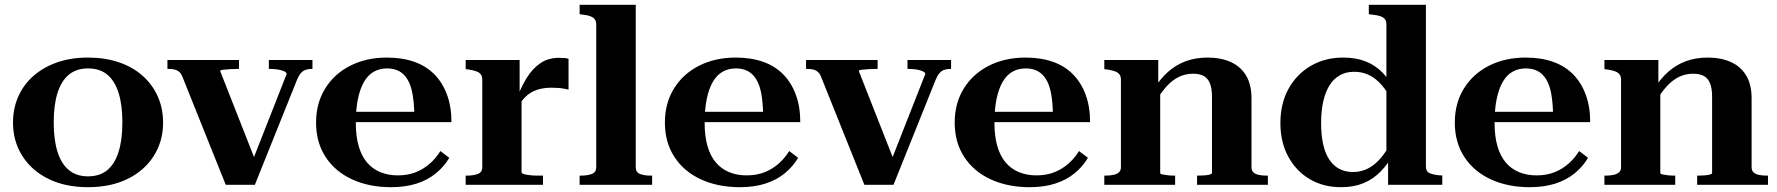

<svg xmlns="http://www.w3.org/2000/svg" viewBox="-20 -767 7377 797"><path d="M657 -258Q657 -181 618.5 -120Q580 -59 510 -24.5Q440 10 345 10Q251 10 181 -24.5Q111 -59 72.5 -120Q34 -181 34 -258Q34 -317 56 -366.5Q78 -416 119 -452Q160 -488 217 -508Q274 -528 345 -528Q416 -528 473.5 -508.5Q531 -489 572 -452.5Q613 -416 635 -366.5Q657 -317 657 -258ZM203 -259Q203 -186 219 -136Q235 -86 266.5 -60.5Q298 -35 345 -35Q394 -35 425 -60.5Q456 -86 472 -136Q488 -186 488 -259Q488 -332 472 -382Q456 -432 425 -457.5Q394 -483 345 -483Q298 -483 266.5 -457.5Q235 -432 219 -382Q203 -332 203 -259Z M1170 -460Q1170 -466 1159.5 -471Q1149 -476 1133 -478.5Q1117 -481 1100 -481H1096V-518H1277V-481H1274Q1260 -481 1248.5 -477Q1237 -473 1228.5 -463Q1220 -453 1213 -436L1038 0H917L737 -449Q732 -462 723.5 -469Q715 -476 704 -478.5Q693 -481 678 -481H675V-518H972V-481H970Q953 -481 935.5 -480Q918 -479 906 -477.5Q894 -476 894 -472L1047 -83L1019 -76Z M1457 -257Q1457 -201 1469 -160Q1481 -119 1503.5 -92.5Q1526 -66 1558.5 -52.5Q1591 -39 1631 -39Q1674 -39 1707 -52.5Q1740 -66 1765.5 -89Q1791 -112 1808 -140L1845 -112Q1824 -76 1790 -48Q1756 -20 1709.5 -5Q1663 10 1603 10Q1512 10 1441.5 -22.5Q1371 -55 1331.5 -115.5Q1292 -176 1292 -258Q1292 -339 1330 -400Q1368 -461 1434.5 -494.5Q1501 -528 1586 -528Q1650 -528 1699.5 -510.5Q1749 -493 1783 -458.5Q1817 -424 1835.5 -374Q1854 -324 1854 -260H1417V-303H1726L1700 -288Q1699 -340 1692.5 -376.5Q1686 -413 1672 -436.5Q1658 -460 1637 -471.5Q1616 -483 1587 -483Q1556 -483 1532 -469.5Q1508 -456 1491.5 -428Q1475 -400 1466 -357.5Q1457 -315 1457 -257Z M2340 -523V-395Q2332 -397 2321 -399Q2310 -401 2296.5 -402Q2283 -403 2267 -403Q2245 -403 2225 -398.5Q2205 -394 2187.5 -384.5Q2170 -375 2155 -358.5Q2140 -342 2127 -318L2125 -357Q2143 -406 2167 -444.5Q2191 -483 2223.5 -505Q2256 -527 2301 -527Q2314 -527 2324 -526Q2334 -525 2340 -523ZM1913 0V-38H1918Q1945 -38 1963.5 -45Q1982 -52 1982 -73V-436Q1982 -450 1976 -458Q1970 -466 1958.5 -470.5Q1947 -475 1928 -478L1913 -480V-518H2137V-364L2145 -368V-52Q2145 -47 2155.5 -44Q2166 -41 2182 -39.5Q2198 -38 2214 -38H2234V0Z M2619 -747V-73Q2619 -52 2636.5 -45Q2654 -38 2682 -38H2687V0H2386V-38H2392Q2419 -38 2437 -45Q2455 -52 2455 -73V-665Q2455 -678 2449.5 -686Q2444 -694 2432 -699Q2420 -704 2401 -706L2386 -708V-747Z M2905 -257Q2905 -201 2917 -160Q2929 -119 2951.5 -92.5Q2974 -66 3006.5 -52.5Q3039 -39 3079 -39Q3122 -39 3155 -52.5Q3188 -66 3213.5 -89Q3239 -112 3256 -140L3293 -112Q3272 -76 3238 -48Q3204 -20 3157.5 -5Q3111 10 3051 10Q2960 10 2889.5 -22.5Q2819 -55 2779.5 -115.5Q2740 -176 2740 -258Q2740 -339 2778 -400Q2816 -461 2882.5 -494.5Q2949 -528 3034 -528Q3098 -528 3147.5 -510.5Q3197 -493 3231 -458.5Q3265 -424 3283.5 -374Q3302 -324 3302 -260H2865V-303H3174L3148 -288Q3147 -340 3140.5 -376.5Q3134 -413 3120 -436.5Q3106 -460 3085 -471.5Q3064 -483 3035 -483Q3004 -483 2980 -469.5Q2956 -456 2939.5 -428Q2923 -400 2914 -357.5Q2905 -315 2905 -257Z M3821 -460Q3821 -466 3810.5 -471Q3800 -476 3784 -478.5Q3768 -481 3751 -481H3747V-518H3928V-481H3925Q3911 -481 3899.5 -477Q3888 -473 3879.5 -463Q3871 -453 3864 -436L3689 0H3568L3388 -449Q3383 -462 3374.5 -469Q3366 -476 3355 -478.5Q3344 -481 3329 -481H3326V-518H3623V-481H3621Q3604 -481 3586.5 -480Q3569 -479 3557 -477.5Q3545 -476 3545 -472L3698 -83L3670 -76Z M4108 -257Q4108 -201 4120 -160Q4132 -119 4154.5 -92.5Q4177 -66 4209.5 -52.5Q4242 -39 4282 -39Q4325 -39 4358 -52.5Q4391 -66 4416.5 -89Q4442 -112 4459 -140L4496 -112Q4475 -76 4441 -48Q4407 -20 4360.5 -5Q4314 10 4254 10Q4163 10 4092.5 -22.5Q4022 -55 3982.5 -115.5Q3943 -176 3943 -258Q3943 -339 3981 -400Q4019 -461 4085.5 -494.5Q4152 -528 4237 -528Q4301 -528 4350.5 -510.5Q4400 -493 4434 -458.5Q4468 -424 4486.5 -374Q4505 -324 4505 -260H4068V-303H4377L4351 -288Q4350 -340 4343.5 -376.5Q4337 -413 4323 -436.5Q4309 -460 4288 -471.5Q4267 -483 4238 -483Q4207 -483 4183 -469.5Q4159 -456 4142.5 -428Q4126 -400 4117 -357.5Q4108 -315 4108 -257Z M4564 0V-38H4569Q4587 -38 4601.5 -41Q4616 -44 4624.5 -51.5Q4633 -59 4633 -73V-436Q4633 -450 4627 -458Q4621 -466 4609.5 -470.5Q4598 -475 4579 -478L4564 -480V-518H4788V-408L4796 -405V-49Q4796 -45 4805 -43Q4814 -41 4827 -39.5Q4840 -38 4853 -38H4858V0ZM5243 0H4949V-38H4954Q4966 -38 4979.5 -39Q4993 -40 5002 -42.5Q5011 -45 5011 -49V-366Q5011 -400 5002.5 -421Q4994 -442 4977 -451.5Q4960 -461 4932 -461Q4901 -461 4874 -448Q4847 -435 4824 -410Q4801 -385 4779 -349L4773 -402Q4798 -442 4830 -470Q4862 -498 4902.5 -513Q4943 -528 4993 -528Q5048 -528 5089 -509.5Q5130 -491 5152.5 -453.5Q5175 -416 5175 -359V-73Q5175 -59 5183 -51.5Q5191 -44 5205.5 -41Q5220 -38 5237 -38H5243Z M5899 -76Q5899 -55 5915 -48Q5931 -41 5958 -39H5967V0H5742V-117L5735 -112V-665Q5735 -679 5729 -687Q5723 -695 5710.5 -699.5Q5698 -704 5678 -706L5662 -708V-747H5899ZM5555 -528Q5608 -528 5648 -512.5Q5688 -497 5719 -465.5Q5750 -434 5773 -387L5761 -346Q5739 -387 5715 -414.5Q5691 -442 5663 -455.5Q5635 -469 5601 -469Q5567 -469 5541.5 -454.5Q5516 -440 5499 -413Q5482 -386 5473 -346.5Q5464 -307 5464 -256Q5464 -206 5472.5 -168Q5481 -130 5498 -104.5Q5515 -79 5539.5 -66Q5564 -53 5596 -53Q5631 -53 5659.5 -68Q5688 -83 5712.5 -112Q5737 -141 5759 -183L5770 -135Q5743 -88 5711.5 -55.5Q5680 -23 5639.5 -6.5Q5599 10 5547 10Q5473 10 5416.5 -23.5Q5360 -57 5327.5 -117Q5295 -177 5295 -256Q5295 -337 5328.5 -398Q5362 -459 5421 -493.5Q5480 -528 5555 -528Z M6184 -257Q6184 -201 6196 -160Q6208 -119 6230.5 -92.5Q6253 -66 6285.5 -52.5Q6318 -39 6358 -39Q6401 -39 6434 -52.5Q6467 -66 6492.5 -89Q6518 -112 6535 -140L6572 -112Q6551 -76 6517 -48Q6483 -20 6436.5 -5Q6390 10 6330 10Q6239 10 6168.5 -22.5Q6098 -55 6058.5 -115.5Q6019 -176 6019 -258Q6019 -339 6057 -400Q6095 -461 6161.5 -494.5Q6228 -528 6313 -528Q6377 -528 6426.5 -510.5Q6476 -493 6510 -458.5Q6544 -424 6562.5 -374Q6581 -324 6581 -260H6144V-303H6453L6427 -288Q6426 -340 6419.5 -376.5Q6413 -413 6399 -436.5Q6385 -460 6364 -471.5Q6343 -483 6314 -483Q6283 -483 6259 -469.5Q6235 -456 6218.5 -428Q6202 -400 6193 -357.5Q6184 -315 6184 -257Z M6640 0V-38H6645Q6663 -38 6677.5 -41Q6692 -44 6700.5 -51.5Q6709 -59 6709 -73V-436Q6709 -450 6703 -458Q6697 -466 6685.5 -470.5Q6674 -475 6655 -478L6640 -480V-518H6864V-408L6872 -405V-49Q6872 -45 6881 -43Q6890 -41 6903 -39.5Q6916 -38 6929 -38H6934V0ZM7319 0H7025V-38H7030Q7042 -38 7055.5 -39Q7069 -40 7078 -42.5Q7087 -45 7087 -49V-366Q7087 -400 7078.5 -421Q7070 -442 7053 -451.5Q7036 -461 7008 -461Q6977 -461 6950 -448Q6923 -435 6900 -410Q6877 -385 6855 -349L6849 -402Q6874 -442 6906 -470Q6938 -498 6978.5 -513Q7019 -528 7069 -528Q7124 -528 7165 -509.5Q7206 -491 7228.5 -453.5Q7251 -416 7251 -359V-73Q7251 -59 7259 -51.5Q7267 -44 7281.5 -41Q7296 -38 7313 -38H7319Z"/></svg>

Font: Roboto Serif 120pt Expanded SemiBold
Style: Regular
Weight: 600
Width: 7
Designer: Greg Gazdowicz
Foundry: Commercial Type
Version: Version 1.008